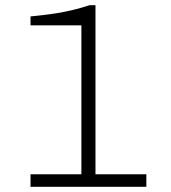

<svg xmlns="http://www.w3.org/2000/svg" viewBox="-20 -716 655 736"><path d="M97 0H541V-48H346V-696H323C230 -665 152 -659 97 -653V-619H292V-48H97V0Z"/></svg>

Font: ChivoLight
Style: Regular
Weight: 300
Designer: Hector Gatti
Foundry: Omnibus-Type
Version: Version 1.004;PS 001.004;hotconv 1.0.88;makeotf.lib2.5.64775